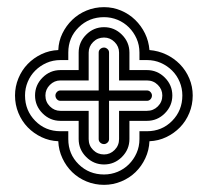

<svg xmlns="http://www.w3.org/2000/svg" viewBox="-20 -551 584 537"><path d="M149 -269Q143 -269 139 -273.5Q135 -278 135 -284Q135 -289 139 -293.5Q143 -298 149 -298H256V-404Q256 -410 260.5 -414Q265 -418 271 -418Q276 -418 280.5 -414Q285 -410 285 -404V-298H391Q397 -298 401 -293.5Q405 -289 405 -284Q405 -278 401 -273.5Q397 -269 391 -269H285V-162Q285 -156 280.5 -152Q276 -148 271 -148Q265 -148 260.5 -152Q256 -156 256 -162V-269ZM228 -241V-162Q228 -144 240.5 -131.5Q253 -119 271 -119Q288 -119 300.5 -131.5Q313 -144 313 -162V-241H391Q409 -241 421.5 -253.5Q434 -266 434 -284Q434 -301 421.5 -313.5Q409 -326 391 -326H313V-404Q313 -421 300.5 -433.5Q288 -446 271 -446Q253 -446 240.5 -433.5Q228 -421 228 -404V-326H149Q132 -326 119.5 -313.5Q107 -301 107 -284Q107 -266 119.5 -253.5Q132 -241 149 -241ZM149 -213Q120 -213 99 -234Q78 -255 78 -284Q78 -313 99 -334Q120 -355 149 -355H200V-404Q200 -433 221 -454Q242 -475 271 -475Q300 -475 321 -454Q342 -433 342 -404V-355H391Q420 -355 441 -334Q462 -313 462 -284Q462 -255 441 -234Q420 -213 391 -213H342V-162Q342 -133 321 -112Q300 -91 271 -91Q242 -91 221 -112Q200 -133 200 -162V-213ZM171 -184V-162Q171 -120 200 -91.5Q229 -63 271 -63Q291 -63 309 -70.5Q327 -78 340.5 -91.5Q354 -105 362 -123Q370 -141 370 -162V-184H391Q433 -184 461.5 -213Q490 -242 490 -284Q490 -304 482.5 -322Q475 -340 461.5 -353.5Q448 -367 430 -375Q412 -383 391 -383H370V-404Q370 -425 362 -443Q354 -461 340.5 -474.5Q327 -488 309 -495.5Q291 -503 271 -503Q229 -503 200 -474.5Q171 -446 171 -404V-383H149Q128 -383 110 -375Q92 -367 78.5 -353.5Q65 -340 57.5 -322Q50 -304 50 -284Q50 -242 78.5 -213Q107 -184 149 -184ZM271 -531Q296 -531 318.5 -521.5Q341 -512 358 -495.5Q375 -479 385.5 -457.5Q396 -436 398 -411Q423 -409 445 -398.5Q467 -388 483.5 -371Q500 -354 509.5 -331.5Q519 -309 519 -284Q519 -258 509.5 -235Q500 -212 483.5 -195Q467 -178 445 -167.5Q423 -157 398 -156Q397 -131 386.5 -108.5Q376 -86 359 -69.5Q342 -53 319 -43.5Q296 -34 271 -34Q245 -34 222 -43.5Q199 -53 182 -69.5Q165 -86 154.5 -108.5Q144 -131 143 -156Q118 -157 96 -167.5Q74 -178 57.5 -195Q41 -212 31.5 -235Q22 -258 22 -284Q22 -309 31.5 -332Q41 -355 57.5 -372Q74 -389 96 -399.5Q118 -410 143 -411Q144 -436 154.5 -457.5Q165 -479 182 -495.5Q199 -512 222 -521.5Q245 -531 271 -531Z"/></svg>

Font: Zschusch
Style: Regular
Weight: 400
Designer: Peter Wiegel
Foundry: Peter Wiegel